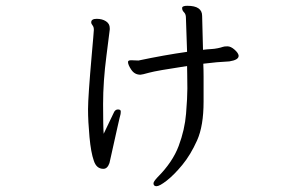

<svg xmlns="http://www.w3.org/2000/svg" viewBox="-20 -569 1040 663"><path d="M627 -549Q678 -549 678 -514L681 -397Q696 -399 708 -399.5Q720 -400 732 -402.5Q744 -405 749 -407Q754 -409 765.5 -409Q777 -409 790 -397.5Q803 -386 804 -377V-376Q804 -362 772 -357Q729 -355 682 -349Q683 -327 683 -304V-218Q683 -134 660.5 -84Q638 -34 609.5 0.5Q581 35 556 54.5Q531 74 520.5 74Q510 74 510 64Q510 58 524 43Q576 -9 597 -65Q618 -121 622.5 -176.5Q627 -232 627 -263.5Q627 -295 626.5 -310.5Q626 -326 626 -341Q520 -325 495 -318Q470 -311 465 -311Q445 -311 433.5 -328Q422 -345 422 -355Q422 -361 433 -361L458 -360Q548 -379 626 -390L622 -508Q622 -520 615.5 -526.5Q609 -533 609 -540V-543Q611 -549 627 -549ZM372 -178Q377 -191 387 -191Q397 -191 397 -184.5Q397 -178 396 -173.5Q395 -169 393 -162Q391 -155 386 -131.5Q381 -108 374.5 -80Q368 -52 363.5 -30.5Q359 -9 358 -6Q351 14 337 14Q313 14 304 -14Q294 -42 289 -96Q284 -150 284 -192Q284 -234 297 -382L302 -439Q304 -462 304 -465V-467Q304 -476 299.5 -481.5Q295 -487 295 -492Q295 -504 314 -504Q333 -504 346 -495.5Q359 -487 359 -472V-467Q359 -464 347.5 -376Q336 -288 336 -209.5Q336 -131 338 -107Z"/></svg>

Font: LXGW Bright TC
Style: Regular
Weight: 400
Designer: Christian Thalmann (Catharsis Fonts)
Foundry: LXGW / Christian Thalmann (Catharsis Fonts) / Fontworks Inc.
Version: Version 5.501